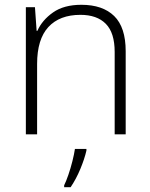

<svg xmlns="http://www.w3.org/2000/svg" viewBox="-20 -561 628 802"><path d="M320 -541Q409 -541 457 -494Q505 -447 505 -347V0H459V-344Q459 -424 422 -461.5Q385 -499 316 -499Q229 -499 182 -448Q135 -397 135 -294V0H88V-531H126L133 -432H136Q156 -477 201.5 -509Q247 -541 320 -541ZM341 68Q333 103 315.5 145Q298 187 275 221H248V213Q256 197 265.5 169.5Q275 142 282.5 112Q290 82 293 61H341Z"/></svg>

Font: Noto Kufi Arabic ExtraLight
Style: Regular
Weight: 200
Designer: Monotype Design Team, David Williams, Khaled Hosny
Foundry: Google LLC
Version: Version 2.109; ttfautohint (v1.8.4.7-5d5b)